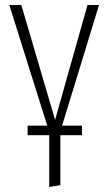

<svg xmlns="http://www.w3.org/2000/svg" viewBox="-20 -542 432 764"><path d="M374 -522 227.1 -42H306.2V-3.9H220.2V194.8L175.8 202.1V-3.9H89.8V-42H168L17.1 -522H64.9L199.2 -64.9L328.1 -522Z"/></svg>

Font: Fira Sans Compressed ExtraLight
Style: Regular
Weight: 250
Width: 1
Designer: Carrois Corporate & Edenspiekermann AG
Foundry: Carrois Corporate GbR & Edenspiekermann AG
Version: Version 4.203;PS 004.203;hotconv 1.0.88;makeotf.lib2.5.64775